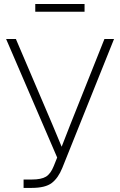

<svg xmlns="http://www.w3.org/2000/svg" viewBox="-20 -918 587 938"><path d="M95.2 0V-41H135.7Q181.6 -41 204.6 -54.9Q227.5 -68.8 242.7 -106.9L259.3 -148.4L9.8 -727.5H57.6L191.4 -414.1Q214.8 -359.4 237.1 -306.9Q259.3 -254.4 281.2 -201.2Q301.8 -254.4 322.5 -306.9Q343.3 -359.4 365.2 -414.1L490.2 -727.5H537.1L284.2 -97.2Q264.2 -47.9 232.7 -23.9Q201.2 0 134.8 0ZM393.1 -898.4V-860.8H152.3V-898.4Z"/></svg>

Font: Inter Display ExtraLight
Style: Regular
Weight: 200
Designer: Rasmus Andersson
Foundry: rsms
Version: Version 4.000;git-a52131595